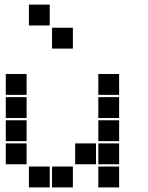

<svg xmlns="http://www.w3.org/2000/svg" viewBox="-20 -815 640 830"><path d="M106 -795Q105 -795 105 -795Q105 -795 105 -794V-706Q105 -705 105 -705Q105 -705 106 -705H194Q195 -705 195 -705Q195 -705 195 -706V-794Q195 -795 195 -795Q195 -795 194 -795ZM206 -695Q205 -695 205 -695Q205 -695 205 -694V-606Q205 -605 205 -605Q205 -605 206 -605H294Q295 -605 295 -605Q295 -605 295 -606V-694Q295 -695 295 -695Q295 -695 294 -695ZM6 -495Q5 -495 5 -495Q5 -495 5 -494V-406Q5 -405 5 -405Q5 -405 6 -405H94Q95 -405 95 -405Q95 -405 95 -406V-494Q95 -495 95 -495Q95 -495 94 -495ZM406 -495Q405 -495 405 -495Q405 -495 405 -494V-406Q405 -405 405 -405Q405 -405 406 -405H494Q495 -405 495 -405Q495 -405 495 -406V-494Q495 -495 495 -495Q495 -495 494 -495ZM6 -395Q5 -395 5 -395Q5 -395 5 -394V-306Q5 -305 5 -305Q5 -305 6 -305H94Q95 -305 95 -305Q95 -305 95 -306V-394Q95 -395 95 -395Q95 -395 94 -395ZM406 -395Q405 -395 405 -395Q405 -395 405 -394V-306Q405 -305 405 -305Q405 -305 406 -305H494Q495 -305 495 -305Q495 -305 495 -306V-394Q495 -395 495 -395Q495 -395 494 -395ZM6 -295Q5 -295 5 -295Q5 -295 5 -294V-206Q5 -205 5 -205Q5 -205 6 -205H94Q95 -205 95 -205Q95 -205 95 -206V-294Q95 -295 95 -295Q95 -295 94 -295ZM406 -295Q405 -295 405 -295Q405 -295 405 -294V-206Q405 -205 405 -205Q405 -205 406 -205H494Q495 -205 495 -205Q495 -205 495 -206V-294Q495 -295 495 -295Q495 -295 494 -295ZM6 -195Q5 -195 5 -195Q5 -195 5 -194V-106Q5 -105 5 -105Q5 -105 6 -105H94Q95 -105 95 -105Q95 -105 95 -106V-194Q95 -195 95 -195Q95 -195 94 -195ZM306 -195Q305 -195 305 -195Q305 -195 305 -194V-106Q305 -105 305 -105Q305 -105 306 -105H394Q395 -105 395 -105Q395 -105 395 -106V-194Q395 -195 395 -195Q395 -195 394 -195ZM406 -195Q405 -195 405 -195Q405 -195 405 -194V-106Q405 -105 405 -105Q405 -105 406 -105H494Q495 -105 495 -105Q495 -105 495 -106V-194Q495 -195 495 -195Q495 -195 494 -195ZM106 -95Q105 -95 105 -95Q105 -95 105 -94V-6Q105 -5 105 -5Q105 -5 106 -5H194Q195 -5 195 -5Q195 -5 195 -6V-94Q195 -95 195 -95Q195 -95 194 -95ZM206 -95Q205 -95 205 -95Q205 -95 205 -94V-6Q205 -5 205 -5Q205 -5 206 -5H294Q295 -5 295 -5Q295 -5 295 -6V-94Q295 -95 295 -95Q295 -95 294 -95ZM406 -95Q405 -95 405 -95Q405 -95 405 -94V-6Q405 -5 405 -5Q405 -5 406 -5H494Q495 -5 495 -5Q495 -5 495 -6V-94Q495 -95 495 -95Q495 -95 494 -95Z"/></svg>

Font: Doto Black
Style: Regular
Weight: 900
Version: Version 1.000